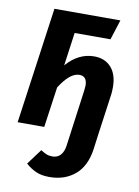

<svg xmlns="http://www.w3.org/2000/svg" viewBox="-84 -586 624 860"><g transform="rotate(10 227.5 -156.0)"><path d="M412 -228Q412 -206 410 -194L383 0L375 60Q364 138 317.5 177.5Q271 217 201 217Q164 217 139 205.5Q114 194 93 175L145 105Q161 115 172 119.5Q183 124 199 124Q221 124 235 109Q249 94 253 66L262 0L288 -191Q290 -207 290 -214Q290 -257 255 -257Q212 -257 166 -184L140 0H19L93 -529H393L364 -438H201L180 -287Q235 -350 306 -350Q355 -350 383.5 -318Q412 -286 412 -228Z"/></g></svg>

Font: Fira Sans Extra Condensed Medium
Style: Italic
Weight: 500
Width: 3
Italic angle: -8°
Designer: Carrois Corporate & Edenspiekermann AG
Foundry: Carrois Corporate GbR & Edenspiekermann AG
Version: Version 4.203